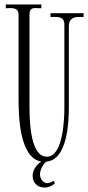

<svg xmlns="http://www.w3.org/2000/svg" viewBox="-20 -717 394 859"><path d="M219 92C212 97 201 102 191 102C175 102 159 86 159 62C159 44 172 19 187 6C281 -1 288 -167 288 -237V-601C288 -628 305 -641 330 -641H354V-658H206V-641C233 -641 268 -647 268 -607V-237C268 -186 263 -16 190 -16C106 -16 112 -215 112 -269V-652C112 -672 118 -681 138 -681C147 -681 156 -680 165 -680V-697H6V-680C31 -681 63 -686 63 -651V-284C63 -207 64 -11 165 6C143 20 126 44 126 69C126 102 148 122 180 122C196 122 216 114 226 102Z"/></svg>

Font: Bigelow Rules
Style: Regular
Weight: 400
Designer: Astigmatic (AOETI)
Foundry: Astigmatic (AOETI)
Version: Version 1.000